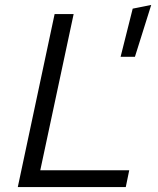

<svg xmlns="http://www.w3.org/2000/svg" viewBox="-20 -757 640 777"><path d="M52 0 201 -700H278L143 -68H503L489 0ZM468 -527 517 -722 592 -737 526 -527Z"/></svg>

Font: Red Hat Mono
Style: Italic
Weight: 400
Italic angle: -12°
Monospace: yes
Designer: Pentagram, MCKL
Foundry: MCKL
Version: Version 1.030